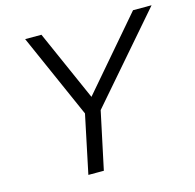

<svg xmlns="http://www.w3.org/2000/svg" viewBox="-103 -806 925 911"><g transform="rotate(-15 359.5 -350.0)"><path d="M221 0 281 -286 98 -700H178L331 -354L628 -700H719L357 -282L297 0Z"/></g></svg>

Font: Red Hat Display
Style: Italic
Weight: 300
Italic angle: -12°
Designer: Pentagram, MCKL
Foundry: Pentagram, MCKL
Version: Version 1.023